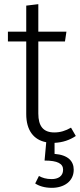

<svg xmlns="http://www.w3.org/2000/svg" viewBox="-20 -675 384 922"><path d="M242 64V11C281 9 314 -2 344 -22L321 -62C295 -47 270 -39 241 -39C188 -39 164 -69 164 -130V-476H292L299 -523H164V-655L106 -648V-523H18V-476H106V-127C106 -49 142 -3 202 8L194 96C257 96 283 111 283 140C283 172 258 185 228 185C202 185 183 179 167 170L149 206C167 218 194 227 229 227C286 227 334 197 334 140C334 99 307 69 242 64Z"/></svg>

Font: FiraGO Light
Style: Regular
Weight: 300
Designer: bBox Type
Foundry: bBox Type GmbH
Version: Version 1.001;PS 001.001;hotconv 1.0.88;makeotf.lib2.5.64775